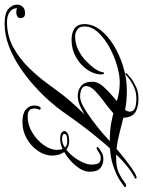

<svg xmlns="http://www.w3.org/2000/svg" viewBox="48 -686 604 809"><g transform="rotate(90 349.5 -282.0)"><path d="M617 -416Q638 -416 653.5 -403.5Q669 -391 669 -358Q669 -330 643.5 -299.5Q618 -269 586 -251Q593 -241 597 -229Q601 -217 601 -201Q601 -169 581 -140Q561 -111 529 -93Q497 -75 460 -75Q424 -75 408 -88.5Q392 -102 390.5 -119Q389 -136 395 -147Q398 -152 402 -152Q405 -152 407 -149.5Q409 -147 407 -144Q400 -130 404.5 -113.5Q409 -97 437 -97Q472 -97 504 -116.5Q536 -136 556.5 -164.5Q577 -193 577 -221Q577 -227 576 -233.5Q575 -240 573 -244Q550 -234 532 -234Q498 -234 498 -252Q498 -260 509 -266Q520 -272 539 -272Q561 -272 576 -260Q602 -280 620.5 -311.5Q639 -343 639 -365Q639 -385 633.5 -395Q628 -405 611 -405Q601 -405 593.5 -400.5Q586 -396 575 -389Q571 -387 570 -387Q567 -387 565.5 -390Q564 -393 568 -396Q579 -404 589.5 -410Q600 -416 617 -416ZM532 -242Q540 -242 549.5 -245Q559 -248 567 -254Q563 -259 556.5 -261.5Q550 -264 539 -264Q510 -264 510 -252Q510 -242 532 -242ZM326 -515Q371 -515 406 -508Q441 -501 472.5 -492.5Q504 -484 537.5 -477Q571 -470 612 -470Q648 -470 670 -479.5Q692 -489 705 -499.5Q718 -510 726 -512Q731 -513 733 -510Q735 -507 733 -505Q731 -503 708.5 -487.5Q686 -472 644.5 -457.5Q603 -443 543 -443Q494 -443 461 -449.5Q428 -456 402 -464Q376 -472 350.5 -478.5Q325 -485 290 -485Q261 -485 221.5 -473.5Q182 -462 144.5 -441.5Q107 -421 82 -394Q57 -367 57 -336Q57 -315 70.5 -306Q84 -297 98 -297Q129 -297 156 -310.5Q183 -324 203 -343.5Q223 -363 235 -380.5Q247 -398 248 -407Q249 -411 250 -415Q251 -419 254 -419Q259 -419 259 -407Q259 -377 239 -348Q219 -319 186 -300.5Q153 -282 114 -282Q83 -282 65 -295Q47 -308 47 -336Q47 -371 71.5 -403Q96 -435 137 -460Q178 -485 227.5 -500Q277 -515 326 -515ZM360 -564Q399 -564 420.5 -549.5Q442 -535 442 -491Q442 -476 422 -457.5Q402 -439 375 -419.5Q348 -400 328 -380.5Q308 -361 308 -343Q309 -330 321.5 -324Q334 -318 353 -318Q370 -318 395 -332Q420 -346 448 -366.5Q476 -387 501.5 -408.5Q527 -430 544.5 -446Q562 -462 566 -465Q573 -470 576 -470Q579 -470 579 -466.5Q579 -463 577 -458Q576 -456 559 -440.5Q542 -425 516.5 -403Q491 -381 461 -359Q431 -337 402 -322.5Q373 -308 351 -308Q324 -308 306.5 -323.5Q289 -339 290 -371Q290 -393 309.5 -415Q329 -437 353.5 -457.5Q378 -478 397 -495.5Q416 -513 416 -526Q416 -542 402.5 -548.5Q389 -555 360 -555Q336 -555 316 -546.5Q296 -538 282 -528Q268 -518 263 -513Q259 -509 257 -509Q251 -509 256 -516Q261 -521 275.5 -532.5Q290 -544 312 -554Q334 -564 360 -564ZM693 -556Q698 -556 698 -552Q698 -548 695.5 -548Q693 -548 690 -546Q657 -528 619.5 -493Q582 -458 544.5 -414Q507 -370 474 -325.5Q441 -281 416 -245Q400 -222 372.5 -190.5Q345 -159 308.5 -126Q272 -93 229.5 -64.5Q187 -36 140 -18Q93 0 46 0Q0 0 -17.5 -16.5Q-35 -33 -35 -52Q-35 -65 -26.5 -75.5Q-18 -86 1 -86Q14 -86 18 -79.5Q22 -73 22 -68Q22 -58 14.5 -53.5Q7 -49 -1 -49Q-12 -49 -16 -51Q-20 -53 -20 -53Q-20 -32 -3.5 -21Q13 -10 38 -10Q97 -10 145 -36.5Q193 -63 231 -102Q269 -141 298 -181Q327 -221 348 -248Q365 -270 395.5 -303Q426 -336 465 -373.5Q504 -411 544.5 -447Q585 -483 621.5 -511.5Q658 -540 683 -553Q689 -556 693 -556Z"/></g></svg>

Font: Kapakana
Style: Regular
Weight: 400
Designer: Kousuke Nagai
Version: Version 1.002